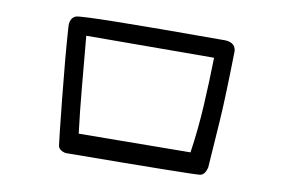

<svg xmlns="http://www.w3.org/2000/svg" viewBox="-63 -693 1127 764"><g transform="rotate(10 500.0 -311.0)"><path d="M242 -35Q214 -41 211 -60Q208 -79 191 -244Q174 -409 166 -530Q163 -567 188 -577Q213 -587 777 -587Q830 -590 834 -552Q830 -354 824 -268.5Q818 -183 811 -78Q804 -47 785 -43Q766 -39 242 -35ZM731 -124Q745 -218 750.5 -315.5Q756 -413 758 -511L242 -509Q253 -388 261 -299Q269 -210 280 -120Z"/></g></svg>

Font: Kosefont JP
Style: Regular
Weight: 400
Designer: Nozomi Seto 瀬戸のぞみ
Version: Version 3.00;June 19, 2020